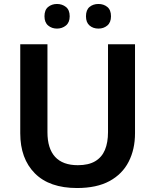

<svg xmlns="http://www.w3.org/2000/svg" viewBox="-20 -937 783 967"><path d="M660 -266Q660 -185 628 -122.5Q596 -60 531.5 -25Q467 10 368 10Q229 10 155.5 -64Q82 -138 82 -266V-714H219V-271Q219 -189 257.5 -147Q296 -105 372 -105Q426 -105 459.5 -125Q493 -145 508.5 -182Q524 -219 524 -272V-714H660ZM204 -855Q204 -887 222.5 -902Q241 -917 267 -917Q293 -917 312 -902Q331 -887 331 -855Q331 -824 312 -808.5Q293 -793 267 -793Q241 -793 222.5 -808.5Q204 -824 204 -855ZM413 -855Q413 -887 431 -902Q449 -917 476 -917Q502 -917 520.5 -902Q539 -887 539 -855Q539 -824 520.5 -808.5Q502 -793 476 -793Q449 -793 431 -808.5Q413 -824 413 -855Z"/></svg>

Font: Noto Sans Oriya SemiBold
Style: Regular
Weight: 600
Version: Version 2.003